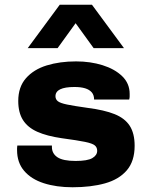

<svg xmlns="http://www.w3.org/2000/svg" viewBox="-20 -780 640 810"><path d="M286 10Q218 10 165 -7Q112 -24 82 -59Q52 -94 52 -147Q52 -151 52 -155Q52 -159 53 -166H199V-160Q199 -132 222.5 -116.5Q246 -101 299 -101Q349 -101 369.5 -113Q390 -125 390 -144Q390 -158 380 -166.5Q370 -175 338.5 -181.5Q307 -188 240 -197Q178 -206 137.5 -224Q97 -242 77 -273.5Q57 -305 57 -354Q57 -413 89.5 -450Q122 -487 177 -504Q232 -521 301 -521Q361 -521 412.5 -505Q464 -489 495.5 -458.5Q527 -428 527 -384Q527 -379 527 -373Q527 -367 525 -360H377Q377 -379 367 -390.5Q357 -402 339 -407.5Q321 -413 294 -413Q214 -413 214 -374Q214 -361 224 -353Q234 -345 263 -339Q292 -333 349 -325Q420 -316 463.5 -298.5Q507 -281 527.5 -249Q548 -217 548 -165Q548 -100 515 -61.5Q482 -23 423 -6.5Q364 10 286 10ZM97 -577 232 -760H368L503 -577H375L260 -736H338L223 -577Z"/></svg>

Font: Chivo Mono ExtraBold
Style: Regular
Weight: 800
Monospace: yes
Designer: Hector Gatti
Foundry: Omnibus-Type
Version: Version 1.008